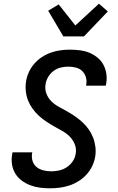

<svg xmlns="http://www.w3.org/2000/svg" viewBox="-20 -1012 640 1040"><path d="M251 8Q223 8 196 4.5Q169 1 144 -8.5Q119 -18 97.5 -34Q76 -50 62.5 -72.5Q49 -95 45 -122Q41 -149 46 -177L48 -187H155L154 -182Q150 -160 156.5 -139.5Q163 -119 179 -106.5Q195 -94 216 -89Q237 -84 259 -84Q280 -84 301.5 -89Q323 -94 342 -106.5Q361 -119 374 -138.5Q387 -158 390 -179Q395 -206 385 -230.5Q375 -255 357.5 -272.5Q340 -290 317.5 -302.5Q295 -315 273 -327.5Q251 -340 230 -354Q209 -368 190.5 -385Q172 -402 157 -422.5Q142 -443 132.5 -466.5Q123 -490 120 -516.5Q117 -543 121 -570Q125 -596 136 -620.5Q147 -645 165 -666Q183 -687 206.5 -702.5Q230 -718 255.5 -727Q281 -736 307 -739.5Q333 -743 358 -743Q386 -743 413 -739.5Q440 -736 463.5 -726.5Q487 -717 507.5 -700.5Q528 -684 540 -661.5Q552 -639 556 -612Q560 -585 555 -558L553 -548H446L447 -553Q451 -575 445 -594.5Q439 -614 425 -627.5Q411 -641 391 -646Q371 -651 350 -651Q329 -651 308.5 -646Q288 -641 270.5 -628Q253 -615 241.5 -596Q230 -577 227 -557Q222 -529 231.5 -504.5Q241 -480 259 -462.5Q277 -445 299.5 -433Q322 -421 344 -408.5Q366 -396 387 -381.5Q408 -367 426.5 -350Q445 -333 459.5 -312.5Q474 -292 483.5 -268.5Q493 -245 496.5 -218.5Q500 -192 496 -165Q492 -139 480 -113.5Q468 -88 449 -67Q430 -46 406 -31Q382 -16 356.5 -7.5Q331 1 304 4.5Q277 8 251 8ZM323 -815 241 -954 298 -988 388 -874 516 -992 564 -950 435 -815Z"/></svg>

Font: Iosevka Aile Semibold
Style: Italic
Weight: 600
Italic angle: -9°
Designer: Belleve Invis
Foundry: Belleve Invis
Version: Version 31.1.0; ttfautohint (v1.8.4)